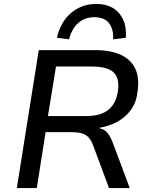

<svg xmlns="http://www.w3.org/2000/svg" viewBox="-20 -961 773 981"><path d="M66 0 178 -705H464Q544 -705 596 -681.5Q648 -658 670.5 -611.5Q693 -565 683 -495Q678 -442 651.5 -403.5Q625 -365 583 -341Q541 -317 488 -308L487 -306L495 -304Q516 -298 530 -281Q544 -264 557 -230L643 0H537L456 -218Q446 -245 431.5 -260Q417 -275 395.5 -280.5Q374 -286 342 -286H213L168 0ZM225 -368H419Q495 -368 534.5 -400.5Q574 -433 583 -499Q591 -564 559 -592.5Q527 -621 450 -621H266ZM333 -760 271 -768Q289 -849 343.5 -895Q398 -941 472 -941Q522 -941 557 -920Q592 -899 609.5 -860Q627 -821 623 -768L558 -760Q561 -811 537.5 -842Q514 -873 462 -873Q412 -873 379 -843Q346 -813 333 -760Z"/></svg>

Font: Nunito Sans 7pt Medium
Style: Italic
Weight: 500
Italic angle: -9°
Designer: Vernon Adams
Foundry: Vernon Adams
Version: Version 3.101;gftools[0.9.27]